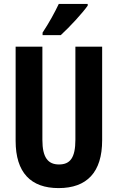

<svg xmlns="http://www.w3.org/2000/svg" viewBox="-20 -953 602 983"><path d="M429 -924V-933H281C260 -889 233 -839 198 -786V-773H291C338 -816 403 -887 429 -924ZM503 -235V-714H366V-238C366 -145 339 -111 282 -111C226 -111 197 -146 197 -237V-714H60V-232C60 -69 138 10 280 10C425 10 503 -71 503 -235Z"/></svg>

Font: Noto Sans Georgian ExtraCondensed Bold
Style: Regular
Weight: 700
Width: 2
Designer: Monotype Design Team, Akaki Razmadze
Foundry: Google LLC
Version: Version 2.005